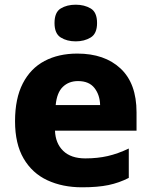

<svg xmlns="http://www.w3.org/2000/svg" viewBox="-20 -787 643 817"><path d="M309 -559Q425 -559 493 -495.5Q561 -432 561 -309V-231H214Q216 -177 249 -145Q282 -113 343 -113Q395 -113 438.5 -123Q482 -133 528 -155V-30Q487 -9 441.5 0.5Q396 10 329 10Q246 10 181.5 -20Q117 -50 80.5 -112.5Q44 -175 44 -271Q44 -368 77 -432Q110 -496 169.5 -527.5Q229 -559 309 -559ZM312 -442Q273 -442 247.5 -417.5Q222 -393 217 -340H406Q405 -383 382 -412.5Q359 -442 312 -442ZM302 -767Q339 -767 366 -751Q393 -735 393 -689Q393 -644 366 -627.5Q339 -611 302 -611Q265 -611 238.5 -627.5Q212 -644 212 -689Q212 -735 238.5 -751Q265 -767 302 -767Z"/></svg>

Font: Noto Sans Kannada ExtraBold
Style: Regular
Weight: 800
Designer: Jelle Bosma - Monotype Design Team
Foundry: Monotype Imaging Inc.
Version: Version 2.005; ttfautohint (v1.8.4.7-5d5b)